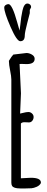

<svg xmlns="http://www.w3.org/2000/svg" viewBox="-20 -1056 263 1082"><path d="M3.9 0ZM155.3 -1015.1 147.9 -1000V-981.9L133.8 -927.2Q119.6 -872.6 119.6 -856Q119.6 -823.7 94.2 -823.7Q74.7 -823.7 39.3 -904.8Q3.9 -985.8 3.9 -1013.7Q3.9 -1021.5 11.2 -1027.1Q18.6 -1032.7 27.8 -1032.7Q48.8 -1032.7 77.1 -929.7L90.3 -883.8Q92.3 -894.5 94.7 -917.5Q97.2 -940.4 99.6 -958.5Q102.5 -976.6 106.4 -995.6Q115.2 -1036.1 134.3 -1036.1Q143.1 -1036.1 149.2 -1030.5Q155.3 -1024.9 155.3 -1015.1ZM143.1 -366.2 118.2 -367.2Q103.5 -367.2 97.7 -359.9V-51.3Q148.9 -54.2 153.3 -54.2Q210.4 -54.2 210.4 -27.8V-24.4Q203.6 -10.7 187 -3.4Q170.4 3.9 157.7 4.9Q145 5.9 125 5.9H93.8Q56.6 5.9 47.9 -8.8Q43.9 -15.6 43.9 -26.9V-607.9Q43.9 -625 37.1 -658.7Q30.3 -692.4 30.3 -710V-713.4Q46.9 -740.7 55.2 -748.5L129.4 -757.3Q144.5 -757.3 159.9 -748.3Q175.3 -739.3 175.3 -724.6Q175.3 -694.8 129.9 -694.8L101.1 -695.8Q93.8 -695.8 90.3 -695.3L98.1 -530.3Q98.1 -510.3 95.7 -471.9Q93.3 -433.6 93.3 -416Q98.6 -417 107.9 -419.4Q128.4 -424.8 139.9 -424.8Q151.4 -424.8 160.4 -416.5Q169.4 -408.2 169.4 -396.5Q169.4 -384.8 162.1 -375.5Q154.8 -366.2 143.1 -366.2Z"/></svg>

Font: Amatic
Style: Bold
Weight: 700
Width: 3
Version: Version 2.000; ttfautohint (v0.92-dirty) -l 8 -r 50 -G 50 -x